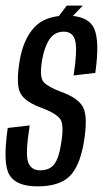

<svg xmlns="http://www.w3.org/2000/svg" viewBox="-20 -658 368 682"><path d="M113 4Q38.5 4 13.8 -36Q-11 -76 7.5 -203.5L85.5 -212.5Q69.5 -112 79.8 -82.5Q90 -53 122 -53Q156.5 -53 172.8 -74.8Q189 -96.5 196.5 -144.5Q209 -217 193 -236.5Q177 -256 131.5 -273.5Q71 -294.5 53.2 -325.5Q35.5 -356.5 50 -443Q63 -519 101.8 -560.8Q140.5 -602.5 216.5 -602.5Q292 -602.5 313.5 -558.5Q335 -514.5 318.5 -399L241.5 -390Q255 -478.5 247.5 -512Q240 -545.5 206.5 -545.5Q173.5 -545.5 155.2 -517.5Q137 -489.5 129.5 -444.5Q119 -382.5 135.8 -365.5Q152.5 -348.5 196.5 -332Q257.5 -310.5 275.2 -276.8Q293 -243 277.5 -151Q263 -66.5 226.5 -31.2Q190 4 113 4ZM160 -562 217 -638H274L201 -562Z"/></svg>

Font: Anybody Condensed Regular
Style: Italic
Weight: 400
Width: 3
Italic angle: -10°
Designer: Tyler Finck
Foundry: Etcetera Type Company
Version: Version 1.010; ttfautohint (v1.8.3) -l 8 -r 50 -G 200 -x 14 